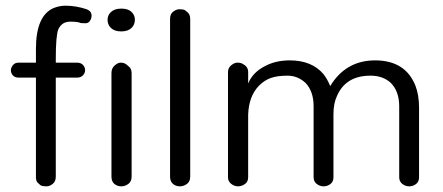

<svg xmlns="http://www.w3.org/2000/svg" viewBox="-20 -658 1565 678"><path d="M177 -383.9V-34.5Q177 -17.2 166.1 -8.6Q155.2 0 144.8 0Q134.5 0 128.2 -1.7Q121.8 -3.4 117.2 -9.2Q105.7 -17.2 106.9 -34.5V-383.9H46Q32.2 -383.9 25.3 -392Q18.4 -400 18.4 -410.3Q18.4 -418.4 25.3 -427.6Q32.2 -436.8 46 -436.8H106.9V-485.1Q106.9 -603.4 170.1 -629.9Q190.8 -637.9 211.5 -637.9Q248.3 -637.9 286.2 -625.3Q303.4 -618.4 303.4 -602.3Q303.4 -593.1 297.7 -584.5Q292 -575.9 282.2 -575.9Q272.4 -575.9 267.2 -576.4Q262.1 -577 257.5 -579.3Q244.8 -581.6 229.3 -581.6Q213.8 -581.6 203.4 -575.3Q193.1 -569 186.2 -555.2Q177 -533.3 177 -450.6V-436.8H251.7Q265.5 -436.8 273 -428.7Q280.5 -420.7 280.5 -410.3Q280.5 -400 273 -392Q265.5 -383.9 251.7 -383.9Z M456.3 -588.5Q456.3 -570.1 443.7 -558.6Q431 -547.1 408 -547.1Q385.1 -547.1 372.4 -558.6Q359.8 -570.1 359.8 -588.5Q359.8 -604.6 372.4 -616.1Q385.1 -627.6 408.6 -627.6Q432.2 -627.6 444.3 -616.1Q456.3 -604.6 456.3 -588.5ZM373.6 -400Q373.6 -417.2 385.1 -427Q396.6 -436.8 405.7 -436.8Q414.9 -436.8 420.7 -433.9Q426.4 -431 432.2 -425.3Q444.8 -417.2 444.8 -400V-34.5Q444.8 -17.2 433.3 -8.6Q421.8 0 408 0Q394.3 0 383.9 -8.6Q373.6 -17.2 373.6 -34.5Z M580.5 -590.8Q580.5 -609.2 592 -617.2Q603.4 -625.3 612.6 -625.3Q621.8 -625.3 627.6 -624.1Q633.3 -623 639.1 -617.2Q651.7 -609.2 651.7 -590.8V-34.5Q651.7 -17.2 640.2 -8.6Q628.7 0 614.9 0Q601.1 0 590.8 -8.6Q580.5 -17.2 580.5 -34.5Z M1146 -354Q1201.1 -444.8 1304.6 -444.8Q1411.5 -444.8 1447.1 -355.2Q1459.8 -321.8 1459.8 -278.2V-32.2Q1459.8 -16.1 1448.9 -8Q1437.9 0 1425.3 0Q1411.5 0 1400.6 -8.6Q1389.7 -17.2 1389.7 -32.2V-282.8Q1389.7 -335.6 1359.8 -365.5Q1332.2 -390.8 1288.5 -390.8Q1201.1 -390.8 1170.1 -319.5Q1157.5 -293.1 1157.5 -255.2V-32.2Q1157.5 -16.1 1146.6 -8Q1135.6 0 1123 0Q1109.2 0 1098.3 -8.6Q1087.4 -17.2 1087.4 -32.2V-282.8Q1087.4 -335.6 1058.6 -365.5Q1031 -390.8 995.4 -390.8Q959.8 -390.8 936.8 -382.8Q913.8 -374.7 895.4 -356.3Q858.6 -319.5 856.3 -252.9V-32.2Q856.3 -16.1 844.8 -8Q833.3 0 820.7 0Q808 0 796.6 -8.6Q785.1 -17.2 785.1 -32.2V-403.4Q785.1 -418.4 796.6 -427.6Q808 -436.8 818.4 -436.8Q828.7 -436.8 834.5 -433.9Q840.2 -431 844.8 -427.6Q856.3 -418.4 856.3 -404.6V-363.2Q872.4 -402.3 914.9 -424.1Q952.9 -444.8 1003.4 -444.8Q1081.6 -444.8 1123 -395.4Q1136.8 -377 1146 -354Z"/></svg>

Font: Mallanna
Style: Regular
Weight: 400
Designer: Purushoth Kumar Guthula
Foundry: Andhrapradesh Society for Knowledge Networks
Version: Version 1.0.4; ttfautohint (vUNKNOWN) -l 7 -r 28 -G 50 -x 13